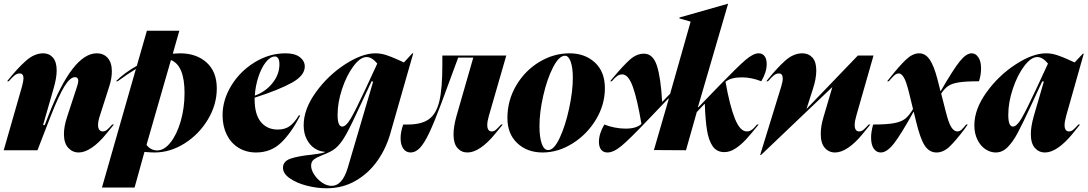

<svg xmlns="http://www.w3.org/2000/svg" viewBox="-30 -806 5834 1030"><path d="M96 -386Q96 -412 75 -412Q61 -412 48 -401.5Q35 -391 17 -370H8Q62 -438 108 -479Q154 -520 202 -520Q234 -520 254 -497Q274 -474 274 -428Q274 -388 258 -333L201 -135H210L231 -189Q360 -520 489 -520Q526 -520 548 -495Q570 -470 570 -423Q570 -385 556 -342L506 -186Q496 -156 496 -136Q496 -118 503 -109.5Q510 -101 521 -101Q534 -101 544.5 -110Q555 -119 572 -138H581Q575 -131 538 -85.5Q501 -40 463 -14Q425 12 392 12Q359 12 336 -13Q313 -38 313 -87Q313 -128 330 -179L385 -347Q390 -364 390 -372Q390 -392 372 -392Q346 -392 315.5 -342.5Q285 -293 240 -178L171 0H-10L88 -342Q96 -372 96 -386Z M932 -641 897 -518Q923 -520 935 -520Q1024 -520 1078.5 -470.5Q1133 -421 1133 -332Q1133 -244 1085 -164.5Q1037 -85 960 -36.5Q883 12 799 12Q780 12 745 9L692 200H517L699 -436Q660 -413 601 -370H592Q638 -416 704 -453L758 -641ZM813 1Q851 1 885 -42Q919 -85 939.5 -156Q960 -227 960 -307Q960 -455 887 -484L756 -29Q766 -15 781 -7Q796 1 813 1Z M1502 -520Q1552 -520 1578.5 -499.5Q1605 -479 1605 -449Q1605 -400 1533.5 -361Q1462 -322 1336 -282V-273Q1336 -192 1369.5 -151.5Q1403 -111 1460 -111Q1498 -111 1523.5 -129Q1549 -147 1573 -187H1581Q1534 -95 1479 -41.5Q1424 12 1344 12Q1291 12 1250 -13Q1209 -38 1186.5 -83.5Q1164 -129 1164 -188Q1164 -270 1211 -347Q1258 -424 1336.5 -472Q1415 -520 1502 -520ZM1469 -461Q1469 -482 1462.5 -492.5Q1456 -503 1445 -503Q1420 -503 1396 -472.5Q1372 -442 1356 -393Q1340 -344 1337 -293Q1395 -314 1432 -360.5Q1469 -407 1469 -461Z M1749 191Q1806 191 1835 96L1972 -369H1963L1941 -322Q1932 -304 1923.5 -284.5Q1915 -265 1905 -245Q1855 -136 1826.5 -84.5Q1798 -33 1768 -9Q1745 9 1702 25Q1669 38 1654 49.5Q1639 61 1639 83Q1639 105 1655.5 130.5Q1672 156 1697.5 173.5Q1723 191 1749 191ZM1641 24Q1646 23 1673 19.5Q1700 16 1712 11V8Q1684 7 1658 -10Q1632 -27 1615.5 -59Q1599 -91 1599 -134Q1599 -220 1664 -310.5Q1729 -401 1820.5 -460.5Q1912 -520 1984 -520Q2013 -520 2042 -510.5Q2071 -501 2099.5 -488Q2128 -475 2137 -471L2182 -520H2187L2064 -90Q2041 -9 1994 57.5Q1947 124 1877.5 164Q1808 204 1722 204Q1670 204 1615.5 190Q1561 176 1524.5 150.5Q1488 125 1488 94Q1488 59 1529 45Q1570 31 1641 24ZM1806 -127Q1826 -127 1851.5 -170Q1877 -213 1930 -327L1994 -465Q1965 -500 1937 -500Q1903 -500 1866.5 -451.5Q1830 -403 1805.5 -330Q1781 -257 1781 -190Q1781 -127 1806 -127Z M2133 -138H2157Q2232 -138 2271.5 -167Q2311 -196 2327 -263.5Q2343 -331 2343 -457V-508H2686L2593 -186Q2584 -155 2584 -136Q2584 -101 2608 -101Q2620 -101 2630.5 -110Q2641 -119 2658 -138H2667Q2661 -131 2624 -85.5Q2587 -40 2549 -14Q2511 12 2478 12Q2445 12 2424 -12Q2403 -36 2403 -85Q2403 -127 2419 -184L2509 -497H2428L2338 -253Q2300 -151 2273 -94Q2246 -37 2222.5 -12.5Q2199 12 2173 12Q2148 12 2133.5 -8.5Q2119 -29 2119 -65Q2119 -98 2133 -138Z M2881 12Q2798 12 2745 -38Q2692 -88 2692 -173Q2692 -267 2739 -347Q2786 -427 2863 -473.5Q2940 -520 3025 -520Q3108 -520 3161.5 -470.5Q3215 -421 3215 -333Q3215 -244 3167 -164.5Q3119 -85 3041.5 -36.5Q2964 12 2881 12ZM2911 -1Q2942 -1 2972.5 -66Q3003 -131 3023 -223.5Q3043 -316 3043 -389Q3043 -443 3031.5 -475Q3020 -507 3001 -507Q2969 -507 2937 -445Q2905 -383 2884.5 -293.5Q2864 -204 2864 -130Q2864 -71 2876 -36Q2888 -1 2911 -1Z M3675 -690 3615 -707V-712L3875 -786H3876L3714 -231H3717L3829 -347Q3928 -449 3969.5 -484.5Q4011 -520 4040 -520Q4060 -520 4071.5 -505Q4083 -490 4083 -462Q4083 -419 4054 -370Q4001 -391 3950 -391Q3890 -391 3862 -367Q3885 -238 3912.5 -169.5Q3940 -101 3976 -101Q3990 -101 4002 -109Q4014 -117 4031 -138H4040Q3997 -85 3971 -57Q3945 -29 3915.5 -9.5Q3886 10 3856 10Q3815 10 3793.5 -21Q3772 -52 3763 -106Q3754 -160 3751 -248H3749L3708 -205L3650 0L3478 -1L3558 -277H3555L3444 -161Q3349 -61 3305.5 -24.5Q3262 12 3229 12Q3207 12 3195 -3Q3183 -18 3183 -45Q3183 -89 3212 -138Q3237 -128 3267 -122Q3297 -116 3326 -116Q3384 -116 3411 -141Q3389 -273 3365 -340Q3341 -407 3308 -407Q3294 -407 3281.5 -398.5Q3269 -390 3252 -370H3243L3257 -387Q3314 -455 3349.5 -486.5Q3385 -518 3425 -518Q3473 -518 3494 -453.5Q3515 -389 3522 -261H3524L3565 -303Z M4274 -520Q4307 -520 4328 -497.5Q4349 -475 4349 -428Q4349 -384 4331 -329L4297 -223H4298L4572 -508H4656L4564 -186Q4555 -155 4555 -136Q4555 -101 4579 -101Q4592 -101 4602.5 -110Q4613 -119 4630 -138H4639Q4633 -131 4596 -85.5Q4559 -40 4521 -14Q4483 12 4450 12Q4416 12 4394.5 -13Q4373 -38 4373 -87Q4373 -130 4388 -179L4435 -338H4434L4053 25H4048L4161 -342Q4169 -367 4169 -386Q4169 -412 4148 -412Q4134 -412 4121 -401.5Q4108 -391 4090 -370H4081Q4136 -439 4181 -479.5Q4226 -520 4274 -520Z M4743 -387Q4794 -452 4830 -486Q4866 -520 4901 -520Q4934 -520 4957 -487Q4980 -454 4999 -381L5015 -318H5017Q5083 -432 5118 -476Q5153 -520 5183 -520Q5204 -520 5218.5 -498.5Q5233 -477 5233 -439Q5233 -405 5222 -370Q5151 -370 5113.5 -364Q5076 -358 5056.5 -344.5Q5037 -331 5019 -304L5044 -206Q5059 -146 5073.5 -123.5Q5088 -101 5106 -101Q5118 -101 5127.5 -109.5Q5137 -118 5153 -138H5162Q5159 -134 5155 -129Q5151 -124 5146 -116Q5098 -52 5064.5 -20Q5031 12 4994 12Q4955 12 4930.5 -25.5Q4906 -63 4883 -160L4872 -205H4870Q4803 -84 4765.5 -36Q4728 12 4695 12Q4672 12 4657.5 -8.5Q4643 -29 4643 -69Q4643 -98 4654 -138Q4729 -138 4767.5 -145.5Q4806 -153 4826.5 -169.5Q4847 -186 4868 -221L4846 -311Q4832 -368 4819 -390Q4806 -412 4792 -412Q4779 -412 4767.5 -401.5Q4756 -391 4738 -370H4729Z M5528 -327 5592 -465Q5563 -500 5535 -500Q5501 -500 5464.5 -451.5Q5428 -403 5403.5 -330Q5379 -257 5379 -190Q5379 -127 5404 -127Q5424 -127 5449.5 -170Q5475 -213 5528 -327ZM5582 -520Q5611 -520 5640 -510.5Q5669 -501 5697.5 -488Q5726 -475 5735 -471L5779 -518H5784L5690 -186Q5681 -153 5681 -135Q5681 -101 5705 -101Q5717 -101 5727.5 -110Q5738 -119 5755 -138H5764Q5758 -130 5721 -85Q5684 -40 5646.5 -14Q5609 12 5576 12Q5543 12 5521.5 -12.5Q5500 -37 5500 -87Q5500 -127 5516 -184L5570 -369H5561L5539 -322Q5505 -248 5502 -242Q5456 -143 5430 -94Q5404 -45 5375.5 -16.5Q5347 12 5312 12Q5283 12 5256.5 -5.5Q5230 -23 5213.5 -56.5Q5197 -90 5197 -134Q5197 -220 5262 -310.5Q5327 -401 5418.5 -460.5Q5510 -520 5582 -520Z"/></svg>

Font: Nyght Serif Dark Italic
Style: Regular
Weight: 800
Italic angle: -16°
Designer: Maksym Kobuzan
Version: Version 0.400